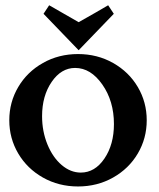

<svg xmlns="http://www.w3.org/2000/svg" viewBox="-20 -692 592 715"><path d="M47.9 -120.4Q14.6 -176.8 14.6 -244.1Q14.6 -311.5 47.9 -367.9Q81.1 -424.3 139.9 -457.5Q198.7 -490.7 270.5 -490.7Q342.3 -490.7 401.1 -457.5Q460 -424.3 493.2 -367.9Q526.4 -311.5 526.4 -244.1Q526.4 -176.8 493.2 -120.4Q460 -64 401.1 -30.8Q342.3 2.4 270.5 2.4Q198.7 2.4 139.9 -30.8Q81.1 -64 47.9 -120.4ZM259.8 -439Q208 -439 172.4 -387Q136.7 -335 136.7 -259.3Q136.7 -203.1 156.5 -154.5Q176.3 -106 209.5 -77.6Q242.7 -49.3 280.8 -49.3Q333.5 -49.3 368.9 -101.6Q404.3 -153.8 404.3 -230Q404.3 -315.4 361.1 -377.2Q317.9 -439 259.8 -439ZM272.9 -504.9 142.1 -640.6 163.1 -672.4 272.9 -609.4Q342.3 -648.4 382.8 -672.4L403.8 -640.6Z"/></svg>

Font: Flanker
Style: Bold
Weight: 700
Designer: Flanker
Foundry: Flanker
Version: Version 2.021